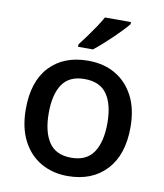

<svg xmlns="http://www.w3.org/2000/svg" viewBox="-86 -836 782 916"><g transform="rotate(10 305.0 -378.0)"><path d="M559 -271Q559 -137 490 -63.5Q421 10 303 10Q231 10 174 -22.5Q117 -55 84.5 -118Q52 -181 52 -271Q52 -405 120 -477Q188 -549 306 -549Q381 -549 437.5 -516.5Q494 -484 526.5 -422Q559 -360 559 -271ZM163 -271Q163 -180 197 -129.5Q231 -79 305 -79Q379 -79 413 -129.5Q447 -180 447 -271Q447 -361 413 -410.5Q379 -460 304 -460Q230 -460 196.5 -410.5Q163 -361 163 -271ZM474 -756Q463 -742 444 -722Q425 -702 402.5 -680.5Q380 -659 358 -639.5Q336 -620 318 -606H246V-618Q261 -637 280 -663Q299 -689 317.5 -716.5Q336 -744 348 -766H474Z"/></g></svg>

Font: Noto Sans NKo Unjoined Medium
Style: Regular
Weight: 500
Designer: Monotype Design Team
Foundry: Monotype Imaging Inc.
Version: Version 2.004